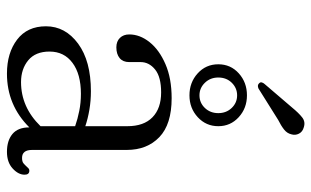

<svg xmlns="http://www.w3.org/2000/svg" viewBox="-196 -710 917 566"><g transform="rotate(90 263.0 -427.5)"><path d="M58 -104Q58 -161 109.2 -198.8Q160.5 -236.5 249.5 -236.5Q277.5 -236.5 304 -232Q330.5 -227.5 352.5 -220V-344Q352.5 -392.5 326.2 -418Q300 -443.5 253 -443.5Q207.5 -443.5 185.5 -425.8Q163.5 -408 163.5 -383V-349Q163.5 -331 151.8 -321.2Q140 -311.5 120 -311.5Q102.5 -311.5 92.2 -322Q82 -332.5 82 -349.5Q82 -381 104.8 -409.5Q127.5 -438 169.5 -456.2Q211.5 -474.5 270 -474.5Q347 -474.5 384.8 -438.2Q422.5 -402 422.5 -342V-63Q422.5 -33.5 446 -33.5Q457 -33.5 462 -37.8Q467 -42 471 -46.5Q474 -50 476.8 -52.5Q479.5 -55 483.5 -55Q495.5 -55 495.5 -41Q495.5 -22.5 477.2 -5.8Q459 11 428 11Q395 11 375.5 -5.2Q356 -21.5 356 -55Q290.5 11 197.5 11Q136.5 11 97.2 -19Q58 -49 58 -104ZM132.5 -114.5Q132.5 -73 158.2 -51.8Q184 -30.5 222.5 -30.5Q296.5 -30.5 352.5 -88V-190Q331 -197.5 307.2 -202.2Q283.5 -207 257 -207Q199 -207 165.8 -182.2Q132.5 -157.5 132.5 -114.5ZM297.5 -829.5Q313.5 -849 326.5 -859.2Q339.5 -869.5 356 -864Q369 -860.5 374.5 -849.8Q380 -839 376.5 -827.5Q373.5 -814.5 362.2 -805.8Q351 -797 334 -788.5L241.5 -730.5Q231 -726 225.5 -733Q222 -736.5 223.8 -741.2Q225.5 -746 229 -749.5ZM261.5 -527Q223.5 -527 196.8 -551.2Q170 -575.5 170 -612Q170 -648.5 196.8 -672.5Q223.5 -696.5 261.5 -696.5Q299.5 -696.5 326 -672.2Q352.5 -648 352.5 -612Q352.5 -576 326 -551.5Q299.5 -527 261.5 -527ZM261.5 -667.5Q240 -667.5 224.5 -651.8Q209 -636 209 -612Q209 -588.5 224.5 -572.5Q240 -556.5 261.5 -556.5Q283.5 -556.5 298.8 -572.5Q314 -588.5 314 -612Q314 -635.5 298.8 -651.5Q283.5 -667.5 261.5 -667.5Z"/></g></svg>

Font: Fraunces 9pt S050 Light
Style: Regular
Weight: 300
Version: Version 1.000; ttfautohint (v1.8.3)